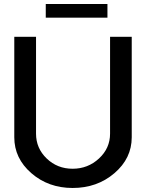

<svg xmlns="http://www.w3.org/2000/svg" viewBox="-20 -935 769 965"><path d="M210 -915H520V-846.2H210ZM345.2 9.8Q223.1 9.8 137.5 -64.7Q51.8 -139.2 51.8 -245.1V-750H161.1V-263.2Q161.1 -189.9 214.6 -138.4Q268.1 -86.9 345 -86.9Q421.9 -86.9 477.5 -138.4Q533.2 -189.9 533.2 -263.2V-750H642.1V-245.1Q642.1 -139.2 555.2 -64.7Q468.3 9.8 345.2 9.8Z"/></svg>

Font: Oakes Grotesk
Style: Medium
Weight: 500
Designer: Samuel Oakes
Foundry: Samuel Oakes
Version: Version 1.0 | wf-rip DC20170320